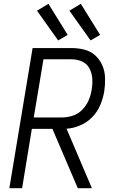

<svg xmlns="http://www.w3.org/2000/svg" viewBox="-20 -987 616 1007"><path d="M29 0H96L147 -311H255L388 0H462L329 -312Q365 -314 401 -329.5Q437 -345 464.5 -373.5Q492 -402 506.5 -437.5Q521 -473 527 -509Q532 -544 531 -578.5Q530 -613 517 -643.5Q504 -674 480 -696Q456 -718 423 -726.5Q390 -735 355 -735H151ZM157 -371 208 -676H355Q384 -676 410 -664.5Q436 -653 449 -628.5Q462 -604 464 -575.5Q466 -547 461 -518Q457 -490 445.5 -462.5Q434 -435 412.5 -412.5Q391 -390 362.5 -380.5Q334 -371 305 -371ZM455 -775 505 -804 404 -967 344 -931ZM285 -775 335 -804 234 -967 174 -931Z"/></svg>

Font: Iosevka Sparkle Light
Style: Italic
Weight: 300
Italic angle: -9°
Designer: Belleve Invis
Foundry: Belleve Invis
Version: Version 4.5.0; ttfautohint (v1.8.3)